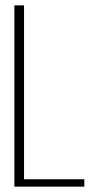

<svg xmlns="http://www.w3.org/2000/svg" viewBox="-20 -695 370 715"><path d="M33.5 0V-675H69.5V-27.5H294V0Z"/></svg>

Font: Anybody ExtraLight
Style: Regular
Weight: 200
Designer: Tyler Finck
Foundry: Etcetera Type Company
Version: Version 1.010; ttfautohint (v1.8.3) -l 8 -r 50 -G 200 -x 14 